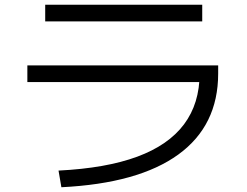

<svg xmlns="http://www.w3.org/2000/svg" viewBox="-20 -752 1040 807"><path d="M226 -35Q426 -45 557 -93.5Q688 -142 753.5 -229.5Q819 -317 819 -443L855 -407H95V-477H897V-443Q897 -224 729.5 -102.5Q562 19 238 35ZM170 -662V-732H830V-662Z"/></svg>

Font: M PLUS 2 Thin
Style: Regular
Weight: 400
Version: Version 1.001